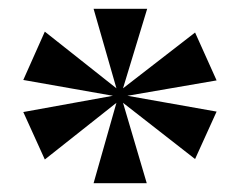

<svg xmlns="http://www.w3.org/2000/svg" viewBox="-20 -780 543 437"><path d="M193 -363H314L260 -546L424 -418L473 -526L270 -562L473 -597L424 -706L260 -579L315 -760H193L245 -579L82 -708L33 -598L237 -562L33 -525L82 -417L245 -546Z"/></svg>

Font: Noto Serif Display ExtraBold
Style: Regular
Weight: 800
Designer: Monotype Design Team
Foundry: Monotype Imaging Inc.
Version: Version 2.009